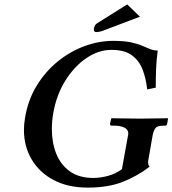

<svg xmlns="http://www.w3.org/2000/svg" viewBox="-20 -844 785 874"><path d="M559 -824 617 -768 464 -710Q447 -703 436.5 -700.5Q426 -698 419 -698Q407 -698 407 -710V-713Q408 -718 411.5 -726Q415 -734 422 -738ZM675 -229 655 -114Q653 -103 655 -96.5Q657 -90 661 -85Q603 -41 537 -15.5Q471 10 380 10Q289 10 224 -24.5Q159 -59 124 -118.5Q89 -178 89 -252Q89 -279 94 -308Q108 -391 148 -455.5Q188 -520 244.5 -565.5Q301 -611 366 -634.5Q431 -658 495 -658Q544 -658 575 -651.5Q606 -645 626.5 -636Q647 -627 663.5 -620.5Q680 -614 698 -614Q692 -571 690.5 -528.5Q689 -486 689 -445L650 -437Q645 -484 630 -525Q615 -566 581.5 -591.5Q548 -617 487 -617Q429 -617 374 -580Q319 -543 278 -478Q237 -413 222 -327Q216 -290 216 -256Q216 -195 236 -144.5Q256 -94 298 -64Q340 -34 405 -34Q437 -34 472 -43.5Q507 -53 535 -74L563 -229Q564 -232 564 -236Q564 -255 545.5 -263.5Q527 -272 501 -272H488Q480 -272 481 -281L486 -304L488 -306Q488 -306 502.5 -305.5Q517 -305 539 -305Q561 -305 582.5 -304.5Q604 -304 618 -304Q631 -304 652 -304.5Q673 -305 694 -305Q715 -305 729 -305.5Q743 -306 743 -306L745 -304L741 -281Q740 -272 731 -272H726Q696 -272 687.5 -260.5Q679 -249 675 -229Z"/></svg>

Font: Libertinus Serif SemiBold
Style: Italic
Weight: 600
Italic angle: -11.5°
Designer: Philipp H. Poll, Khaled Hosny
Foundry: Caleb Maclennan
Version: Version 7.051;RELEASE